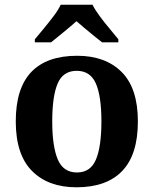

<svg xmlns="http://www.w3.org/2000/svg" viewBox="-20 -786 653 816"><path d="M305 10Q185 10 116 -59.5Q47 -129 47 -270Q47 -411 113 -480Q179 -549 308 -549Q428 -549 497 -480Q566 -411 566 -270Q566 -129 499.5 -59.5Q433 10 305 10ZM307 -53Q365 -53 388 -108.5Q411 -164 411 -270Q411 -377 387.5 -431Q364 -485 306 -485Q248 -485 225 -431Q202 -377 202 -270Q202 -164 225.5 -108.5Q249 -53 307 -53ZM128 -619Q144 -638 165.5 -664Q187 -690 207.5 -717Q228 -744 238 -766H373Q384 -744 404 -717Q424 -690 446 -664Q468 -638 483 -619V-606H414Q400 -617 380 -633Q360 -649 340 -666Q320 -683 305 -696Q283 -676 250.5 -649.5Q218 -623 197 -606H128Z"/></svg>

Font: Noto Serif Bengali
Style: Bold
Weight: 700
Designer: Juan Bruce, Universal Thirst, Indian Type Foundry and the Monotype Design Team.
Foundry: Monotype Imaging Inc.
Version: Version 2.003; ttfautohint (v1.8.4.7-5d5b)